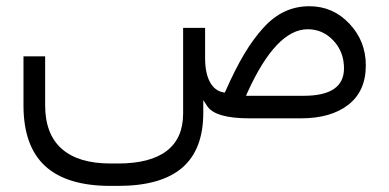

<svg xmlns="http://www.w3.org/2000/svg" viewBox="-20 -384 1263 623"><path d="M645.5 -196.3Q645.5 -147 660.9 -118.4Q676.3 -89.8 703.6 -84.5L709.5 -83.5L711.9 -88.9Q743.2 -159.7 772.5 -208.7Q801.8 -257.8 834.5 -293.7Q867.2 -329.6 904.1 -346.7Q940.9 -363.8 983.9 -363.8Q1060.1 -363.8 1113.5 -307.4Q1167 -251 1167 -171.9Q1167 -88.4 1110.4 -44.2Q1053.7 0 956.1 0H790Q679.2 0 652.8 -39.1L639.6 -59.1V-35.2V-18.1Q639.6 101.6 571 160.4Q502.4 219.2 363.3 219.2H338.4Q196.3 219.2 126.2 154.5Q56.2 89.8 56.2 -42V-201.2H126.5V-42.5Q126.5 51.3 180.4 98.9Q234.4 146.5 338.4 146.5H363.3Q467.3 146.5 520.8 105.7Q574.2 64.9 574.2 -15.6V-293.5H645.5ZM1096.2 -162.1Q1096.2 -215.8 1061.8 -252.4Q1027.3 -289.1 978.5 -289.1Q876 -289.1 782.7 -83.5L778.3 -73.2H789.6H965.8Q1096.2 -73.2 1096.2 -162.1Z"/></svg>

Font: Shabnam Light FD
Style: Light-FD
Weight: 300
Foundry: DejaVu fonts team - Redesigned by Saber Rastikerdar - Based on Vazir font
Version: Version 5.0.0